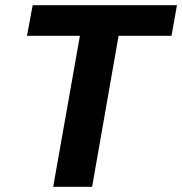

<svg xmlns="http://www.w3.org/2000/svg" viewBox="-20 -720 702 740"><path d="M185 0 288 -582H84L106 -700H662L641 -582H437L335 0Z"/></svg>

Font: DM Sans 16pt Black
Style: Italic
Weight: 900
Italic angle: -10°
Version: Version 4.004;gftools[0.9.30]